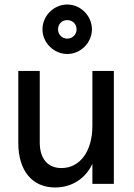

<svg xmlns="http://www.w3.org/2000/svg" viewBox="-20 -814 594 850"><path d="M224 16C299 16 360 -25 389 -89V0H484V-500H389V-257C389 -144 334 -70 252 -70C191 -70 156 -112 156 -183V-500H61V-181C61 -58 123 16 224 16ZM278 -575C337 -575 387 -625 387 -684C387 -744 337 -794 278 -794C218 -794 168 -744 168 -684C168 -625 218 -575 278 -575ZM278 -643C254 -643 237 -661 237 -684C237 -708 254 -725 278 -725C301 -725 319 -708 319 -684C319 -661 301 -643 278 -643Z"/></svg>

Font: Uncut Sans Medium
Style: Regular
Weight: 500
Designer: Kasper Nordkvist
Foundry: UNCUT.wtf
Version: Version 1.304;Glyphs 3.2 (3246)